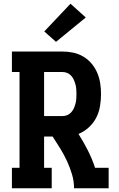

<svg xmlns="http://www.w3.org/2000/svg" viewBox="-20 -1012 640 1032"><path d="M44 0V-110H85V-625H44V-735H315Q345 -735 373.5 -729Q402 -723 427.5 -708Q453 -693 472 -670.5Q491 -648 502.5 -621Q514 -594 518.5 -565Q523 -536 523 -506Q523 -474 517.5 -441Q512 -408 497 -379Q482 -350 457.5 -327.5Q433 -305 402 -292Q429 -249 452 -204Q475 -159 491 -110H564V0H378Q378 -38 367 -75Q356 -112 340 -146.5Q324 -181 304 -213.5Q284 -246 263 -278H217V-110H258V0ZM315 -388Q329 -388 341 -393Q353 -398 362 -407.5Q371 -417 376.5 -429Q382 -441 385.5 -454Q389 -467 390 -480Q391 -493 391 -506Q391 -519 390 -532.5Q389 -546 385.5 -558.5Q382 -571 376.5 -583.5Q371 -596 362 -605.5Q353 -615 341 -620Q329 -625 315 -625H217V-388ZM281 -787 218 -843 359 -992 441 -918Z"/></svg>

Font: Iosevka Curly Slab XBdEx
Style: Regular
Weight: 800
Width: 7
Monospace: yes
Designer: Belleve Invis
Foundry: Belleve Invis
Version: Version 11.0.0; ttfautohint (v1.8.3)